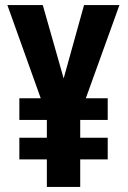

<svg xmlns="http://www.w3.org/2000/svg" viewBox="-20 -734 501 754"><path d="M230 -426 148 -714H9L140 -348H56V-263H164V-193H56V-108H164V0H295V-108H403V-193H295V-263H403V-348H317L449 -714H310Z"/></svg>

Font: Noto Sans Malayalam ExtraCondensed
Style: Bold
Weight: 700
Width: 2
Designer: Jelle Bosma - Monotype Design Team
Foundry: Monotype Imaging Inc.
Version: Version 2.104